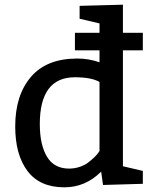

<svg xmlns="http://www.w3.org/2000/svg" viewBox="-20 -790 660 820"><path d="M590 -650V-575H505V-80L590 -60V-5L420 0L412 -57Q345 10 255 10Q150 10 97.5 -59.5Q45 -129 45 -250Q45 -383 112 -461.5Q179 -540 310 -540Q359 -540 405 -524V-575H300V-650H405V-690L320 -710V-765L505 -770V-650ZM405 -145V-440Q370 -460 300 -460Q150 -460 150 -260Q150 -172 180.5 -121Q211 -70 275 -70Q299 -70 321 -77.5Q343 -85 357.5 -96.5Q372 -108 383.5 -119Q395 -130 400 -138Z"/></svg>

Font: Bitter
Style: Regular
Weight: 400
Designer: Sol Matas
Foundry: Sol Matas
Version: Version 1.300;PS 001.300;hotconv 1.0.70;makeotf.lib2.5.58329